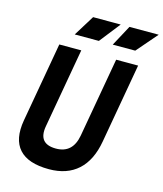

<svg xmlns="http://www.w3.org/2000/svg" viewBox="-130 -990 930 1096"><g transform="rotate(15 335.0 -442.0)"><path d="M263.2 9.8Q139.6 9.8 86.7 -49.1Q33.7 -107.9 53.7 -222.7L136.7 -693.4H266.6L183.6 -222.7Q164.1 -114.3 271.5 -114.3Q370.1 -114.3 389.6 -222.7L472.7 -693.4H602.5L519.5 -222.7Q499.5 -107.9 434.6 -49.1Q369.6 9.8 263.2 9.8ZM207 -771.5 282.7 -894H445.8L349.6 -771.5ZM431.6 -771.5 497.6 -894H670.4L564.5 -771.5Z"/></g></svg>

Font: Cascadia Mono
Style: Bold Italic
Weight: 700
Italic angle: -10°
Monospace: yes
Designer: Aaron Bell
Foundry: Saja Typeworks
Version: Version 2404.023; ttfautohint (v1.8.4)